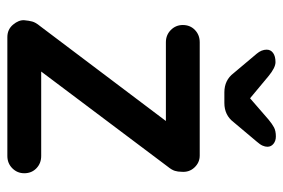

<svg xmlns="http://www.w3.org/2000/svg" viewBox="-144 -626 770 522"><g transform="rotate(90 241.0 -365.0)"><path d="M404 -92Q424 -92 437.5 -79Q451 -66 451 -46Q451 -27 437.5 -13.5Q424 0 404 0H81Q60 0 47 -15.5Q34 -31 35 -46Q36 -58 38.5 -67.5Q41 -77 51 -89L318 -443V-431H95Q75 -431 61.5 -444.5Q48 -458 48 -477Q48 -497 61.5 -510Q75 -523 95 -523H403Q422 -523 435.5 -508.5Q449 -494 447 -473Q447 -464 444.5 -455.5Q442 -447 433 -436L170 -86L166 -92ZM231 -590Q198 -590 179 -615L126 -678Q115 -691 115 -705Q115 -716 124 -722.5Q133 -729 149 -729Q164 -729 187 -710L259 -650L237 -651L305 -710Q317 -720 326.5 -725Q336 -730 351 -730Q363 -730 371 -723.5Q379 -717 379 -707Q379 -701 376 -694Q373 -687 365 -678L312 -615Q293 -590 260 -590Z"/></g></svg>

Font: Quicksand SemiBold
Style: Regular
Weight: 600
Designer: Andrew Paglinawan
Foundry: Andrew Paglinawan
Version: Version 3.006